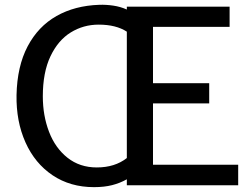

<svg xmlns="http://www.w3.org/2000/svg" viewBox="-20 -771 1047 799"><path d="M971.2 -85.4V0H507.8V-24.9Q479 -8.8 446.3 -0.5Q413.6 7.8 371.1 7.8Q272.5 7.8 198.7 -41.7Q125 -91.3 85.9 -178.7Q46.9 -266.1 48.8 -375.5Q51.3 -495.1 95 -578.1Q138.7 -661.1 215.1 -704.3Q291.5 -747.6 393.1 -751Q421.4 -752 451.4 -747.6Q481.4 -743.2 507.8 -731.4V-743.2H935.5V-659.2H616.7V-424.8H850.6V-340.8H616.7V-85.4ZM507.8 -113.3V-639.2Q462.9 -668.5 390.6 -668.5Q327.1 -668.5 274.4 -636Q221.7 -603.5 189.9 -536.6Q158.2 -469.7 158.2 -370.1Q158.2 -290 184.1 -222.4Q210 -154.8 261 -114.5Q312 -74.2 382.8 -74.2Q458 -74.2 507.8 -113.3Z"/></svg>

Font: Merriweather Sans
Style: Regular
Weight: 400
Designer: Eben Sorkin
Foundry: Eben Sorkin
Version: Version 1.006; ttfautohint (v1.4.1) -l 6 -r 50 -G 0 -x 11 -H